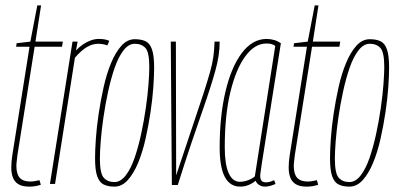

<svg xmlns="http://www.w3.org/2000/svg" viewBox="-20 -685 1485 715"><path d="M127 -14 132 3Q120 7 109.5 8.5Q99 10 90 10Q63 10 48.5 1Q34 -8 28 -24Q22 -40 22 -61Q22 -72 23 -83.5Q24 -95 26 -108L90 -511H40L42 -524L93 -530L119 -665H133L112 -530H214L211 -511H109L45 -108Q44 -96 42.5 -86Q41 -76 41 -67Q41 -37 53.5 -23Q66 -9 93 -9Q101 -9 109.5 -10.5Q118 -12 127 -14Z M269 -530 263 -497Q275 -510 289 -519.5Q303 -529 318 -534.5Q333 -540 348 -540Q359 -540 368.5 -538.5Q378 -537 387 -533L380 -516Q371 -519 362.5 -520.5Q354 -522 345 -522Q325 -522 304 -510Q283 -498 259 -470L185 0H166L250 -530Z M406 10Q382 10 366 2Q350 -6 342 -28.5Q334 -51 334 -96Q334 -125 337 -168.5Q340 -212 347.5 -262Q355 -312 366 -361Q377 -410 393.5 -450Q410 -490 432 -514.5Q454 -539 482 -539Q506 -539 522 -531.5Q538 -524 546 -501Q554 -478 554 -433Q554 -404 551 -360.5Q548 -317 540.5 -267Q533 -217 522 -168Q511 -119 494.5 -79Q478 -39 456 -14.5Q434 10 406 10ZM406 -7Q429 -7 448 -31.5Q467 -56 481 -96.5Q495 -137 505.5 -185.5Q516 -234 523 -282.5Q530 -331 533 -371.5Q536 -412 536 -435Q536 -491 521.5 -506.5Q507 -522 482 -522Q459 -522 440 -497.5Q421 -473 407 -432.5Q393 -392 382.5 -343.5Q372 -295 365 -246.5Q358 -198 355 -158Q352 -118 352 -94Q352 -39 366.5 -23Q381 -7 406 -7Z M642 4H620L616 -530H635L636 -32Q672 -141 697 -214.5Q722 -288 737.5 -336Q753 -384 762 -416Q771 -448 774.5 -473.5Q778 -499 779 -530H798Q798 -503 794 -477Q790 -451 782 -422Q774 -393 762 -355.5Q750 -318 732.5 -268Q715 -218 692.5 -151.5Q670 -85 642 4Z M966 10Q958 10 951 7Q944 4 939 -1Q934 -6 932 -12Q925 -6 916 -1Q907 4 897 7Q887 10 874 10Q849 10 832 -6Q815 -22 806.5 -54.5Q798 -87 798 -135Q798 -252 819.5 -343.5Q841 -435 880.5 -487.5Q920 -540 973 -540Q980 -540 987 -539Q994 -538 1001 -536Q1008 -534 1014 -531Q1020 -528 1026 -524Q1004 -387 990 -297.5Q976 -208 967.5 -155Q959 -102 955 -76Q951 -50 950 -41Q949 -32 949 -30Q949 -18 954 -12Q959 -6 970 -6Q978 -6 985 -8Q992 -10 1001 -14L1006 0Q997 4 987 7Q977 10 966 10ZM929 -28 1005 -514Q998 -519 990.5 -521Q983 -523 972 -523Q929 -523 894 -476Q859 -429 838 -342.5Q817 -256 817 -137Q817 -73 831.5 -40.5Q846 -8 873 -8Q883 -8 893 -10.5Q903 -13 912.5 -17.5Q922 -22 929 -28Z M1160 -14 1165 3Q1153 7 1142.5 8.5Q1132 10 1123 10Q1096 10 1081.5 1Q1067 -8 1061 -24Q1055 -40 1055 -61Q1055 -72 1056 -83.5Q1057 -95 1059 -108L1123 -511H1073L1075 -524L1126 -530L1152 -665H1166L1145 -530H1247L1244 -511H1142L1078 -108Q1077 -96 1075.5 -86Q1074 -76 1074 -67Q1074 -37 1086.5 -23Q1099 -9 1126 -9Q1134 -9 1142.5 -10.5Q1151 -12 1160 -14Z M1281 10Q1257 10 1241 2Q1225 -6 1217 -28.5Q1209 -51 1209 -96Q1209 -125 1212 -168.5Q1215 -212 1222.5 -262Q1230 -312 1241 -361Q1252 -410 1268.5 -450Q1285 -490 1307 -514.5Q1329 -539 1357 -539Q1381 -539 1397 -531.5Q1413 -524 1421 -501Q1429 -478 1429 -433Q1429 -404 1426 -360.5Q1423 -317 1415.5 -267Q1408 -217 1397 -168Q1386 -119 1369.5 -79Q1353 -39 1331 -14.5Q1309 10 1281 10ZM1281 -7Q1304 -7 1323 -31.5Q1342 -56 1356 -96.5Q1370 -137 1380.5 -185.5Q1391 -234 1398 -282.5Q1405 -331 1408 -371.5Q1411 -412 1411 -435Q1411 -491 1396.5 -506.5Q1382 -522 1357 -522Q1334 -522 1315 -497.5Q1296 -473 1282 -432.5Q1268 -392 1257.5 -343.5Q1247 -295 1240 -246.5Q1233 -198 1230 -158Q1227 -118 1227 -94Q1227 -39 1241.5 -23Q1256 -7 1281 -7Z"/></svg>

Font: Georama
Style: Italic
Weight: 400
Width: 2
Italic angle: -9°
Designer: Jean-Baptiste Levee
Foundry: Production Type
Version: Version 1.000